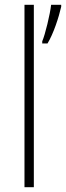

<svg xmlns="http://www.w3.org/2000/svg" viewBox="-20 -780 275 800"><path d="M121 0V-760H82V0ZM235 -752V-760H193C189 -722 168 -635 156 -608V-599H178C203 -640 225 -708 235 -752Z"/></svg>

Font: Noto Sans Lao SemiCondensed ExtraLight
Style: Regular
Weight: 200
Width: 4
Designer: Monotype Design Team
Foundry: Monotype Imaging Inc.
Version: Version 2.003